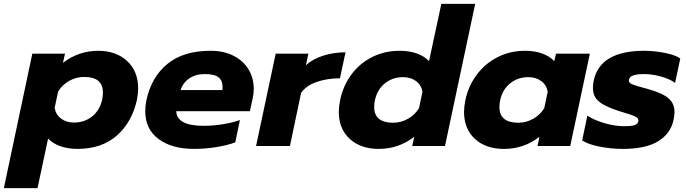

<svg xmlns="http://www.w3.org/2000/svg" viewBox="-71 -759 3568 998"><path d="M97 -480H267L256 -432Q337 -495 440 -495Q532 -495 589.5 -442Q647 -389 647 -300Q647 -273 641 -241Q615 -123 536 -54Q457 15 331 15Q283 15 243 1Q203 -13 179 -39L124 219H-51ZM460 -241Q464 -260 464 -278Q464 -318 440 -338.5Q416 -359 365 -359Q325 -359 288.5 -338.5Q252 -318 231 -283L213 -198Q219 -163 246.5 -142.5Q274 -122 314 -122Q368 -122 408 -154Q448 -186 460 -241Z M684 -181Q684 -208 690 -238Q716 -359 799.5 -427Q883 -495 1023 -495Q1092 -495 1143 -469Q1194 -443 1221 -398Q1248 -353 1248 -297Q1248 -273 1242 -246L1228 -181H845Q848 -105 988 -105Q1035 -105 1086 -113Q1137 -121 1176 -135L1152 -19Q1112 -4 1054 5.5Q996 15 938 15Q822 15 753 -36.5Q684 -88 684 -181ZM1085 -291Q1086 -297 1086 -307Q1086 -340 1065 -357Q1044 -374 994 -374Q946 -374 913 -351.5Q880 -329 868 -291Z M1362 -480H1532L1519 -420Q1554 -452 1608.5 -469.5Q1663 -487 1725 -487L1696 -352Q1630 -352 1575 -333Q1520 -314 1494 -276L1436 0H1260Z M1690 -178Q1690 -202 1697 -239Q1713 -315 1756.5 -373Q1800 -431 1864.5 -463Q1929 -495 2007 -495Q2057 -495 2096 -481Q2135 -467 2159 -441L2223 -739H2399L2242 0H2072L2082 -48Q2001 15 1898 15Q1804 15 1747 -37Q1690 -89 1690 -178ZM2107 -197 2125 -282Q2119 -317 2091.5 -337.5Q2064 -358 2024 -358Q1970 -358 1930 -326Q1890 -294 1878 -239Q1874 -222 1874 -203Q1874 -121 1973 -121Q2013 -121 2049.5 -141.5Q2086 -162 2107 -197Z M2341 -178Q2341 -202 2348 -239Q2364 -314 2408.5 -372.5Q2453 -431 2517.5 -463Q2582 -495 2658 -495Q2708 -495 2747 -481Q2786 -467 2810 -441L2819 -480H2995L2893 0H2723L2733 -48Q2652 15 2549 15Q2454 15 2397.5 -37Q2341 -89 2341 -178ZM2758 -197 2776 -282Q2770 -317 2742.5 -337.5Q2715 -358 2675 -358Q2621 -358 2581 -326Q2541 -294 2529 -239Q2525 -222 2525 -202Q2525 -121 2624 -121Q2664 -121 2700.5 -141.5Q2737 -162 2758 -197Z M2955 -29 2982 -158Q3018 -134 3072 -118.5Q3126 -103 3174 -103Q3209 -103 3226 -108Q3243 -113 3247 -128Q3249 -140 3240 -147.5Q3231 -155 3205.5 -163.5Q3180 -172 3146 -182Q3074 -205 3042.5 -231Q3011 -257 3011 -302Q3011 -321 3015 -340Q3048 -495 3278 -495Q3330 -495 3385 -484Q3440 -473 3465 -455L3438 -328Q3412 -348 3365.5 -361Q3319 -374 3276 -374Q3242 -374 3222 -367.5Q3202 -361 3198 -345Q3195 -330 3212.5 -322Q3230 -314 3276 -302Q3281 -301 3287.5 -299Q3294 -297 3301 -295Q3375 -274 3405 -247Q3435 -220 3435 -177Q3435 -162 3430 -135Q3415 -65 3350.5 -25Q3286 15 3166 15Q3108 15 3047.5 3.5Q2987 -8 2955 -29Z"/></svg>

Font: Prompt Bold
Style: Bold Italic
Weight: 700
Italic angle: -12°
Designer: Katatrad Team
Foundry: CadsonDemak
Version: Version 1.000